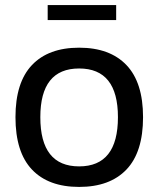

<svg xmlns="http://www.w3.org/2000/svg" viewBox="-20 -723 624 757"><path d="M139 -261Q139 -67 292 -67Q445 -67 445 -261Q445 -453 292 -453Q139 -453 139 -261ZM41 -261Q41 -398 106 -466.5Q171 -535 292 -535Q413 -535 478.5 -466.5Q544 -398 544 -261Q544 -123 478.5 -54.5Q413 14 292 14Q171 14 106 -54.5Q41 -123 41 -261ZM168 -644V-703H438V-644Z"/></svg>

Font: Nacelle
Style: Regular
Weight: 400
Designer: Sora Sagano
Foundry: Sora Sagano
Version: Version 1.000;FEAKit 1.0